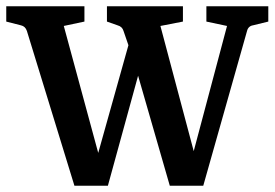

<svg xmlns="http://www.w3.org/2000/svg" viewBox="-23 -592 878 614"><path d="M431 -395 322 2H215L63 -493Q58 -508 44 -511L-3 -523V-572H247V-523L181 -509L299 -74H283L394 -470ZM372 -493Q368 -507 353 -511L319 -523V-572H562V-523L490 -509L606 -73H587L703 -509L637 -523V-572H835V-523L786 -511Q779 -510 774 -505.5Q769 -501 767 -493L627 2H520L405 -397Z"/></svg>

Font: Rasa SemiBold
Style: Regular
Weight: 600
Designer: Anna Giedrys (Yrsa+Rasa design), David Brezina (Yrsa art-direction, Rasa art-direction, design)
Foundry: Rosetta Type Foundry
Version: Version 2.004